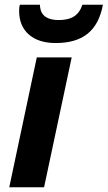

<svg xmlns="http://www.w3.org/2000/svg" viewBox="-20 -788 453 808"><path d="M134.8 -546.4H281.7L165.5 0H19ZM60.5 -742.7Q60.5 -760.7 64 -768.1H147.9Q147.9 -763.7 148.9 -756.8Q152.3 -730.5 172.1 -717Q191.9 -703.6 227.1 -703.6Q268.1 -703.6 292 -719.2Q315.9 -734.9 326.7 -768.1H413.1Q397.9 -686 349.1 -646.5Q300.3 -606.9 214.8 -606.9Q142.1 -606.9 101.3 -642.8Q60.5 -678.7 60.5 -742.7Z"/></svg>

Font: Viking Open Sans
Style: Bold Italic
Weight: 700
Italic angle: -12°
Foundry: Ascender Corporation
Version: Version 2.000